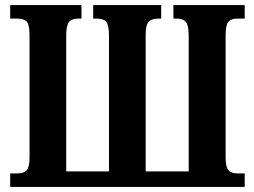

<svg xmlns="http://www.w3.org/2000/svg" viewBox="-20 -734 999 754"><path d="M20 -53H49Q74 -53 85 -65.5Q96 -78 96 -116V-594Q96 -635 85.5 -648Q75 -661 49 -661H20V-714H300V-661H286Q262 -661 251 -647.5Q240 -634 240 -594V-61H408V-594Q408 -635 397.5 -648Q387 -661 360 -661H346V-714H613V-661H602Q576 -661 564 -648.5Q552 -636 552 -599V-61H721V-594Q721 -634 710 -647.5Q699 -661 674 -661H661V-714H941V-661H913Q887 -661 876.5 -648Q866 -635 866 -594V-116Q866 -78 877 -65.5Q888 -53 913 -53H941V0H20Z"/></svg>

Font: Noto Serif CondExtraBold
Style: Regular
Weight: 800
Width: 3
Designer: Monotype Design Team
Foundry: Monotype Imaging Inc.
Version: Version 1.001